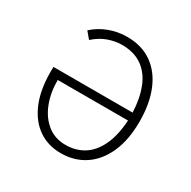

<svg xmlns="http://www.w3.org/2000/svg" viewBox="-161 -868 1032 1037"><g transform="rotate(30 355.0 -350.0)"><path d="M346 12Q267 12 207 -29Q147 -70 113.2 -149Q79.5 -228 79.5 -341.5Q79.5 -351.5 79.8 -358.8Q80 -366 80 -372H573.5Q570 -458.5 544.5 -523.5Q519 -588.5 468.8 -624.5Q418.5 -660.5 341.5 -660.5Q301.5 -660.5 258 -645.5Q214.5 -630.5 173.5 -594L139.5 -634.5Q181 -672.5 234.2 -692.2Q287.5 -712 344.5 -712Q435.5 -712 499.5 -667.2Q563.5 -622.5 597 -540.8Q630.5 -459 630.5 -349Q630.5 -234 594.2 -153.2Q558 -72.5 494 -30.2Q430 12 346 12ZM346 -39.5Q408.5 -39.5 457.2 -69.2Q506 -99 536.5 -161.8Q567 -224.5 573.5 -322.5H135Q135 -243 160.2 -178.8Q185.5 -114.5 232.8 -77Q280 -39.5 346 -39.5Z"/></g></svg>

Font: Overpass ExtraLight
Style: Regular
Weight: 250
Designer: Delve Withrington, Dave Bailey, Thomas Jockin
Foundry: Delve Fonts LLC
Version: Version 4.000